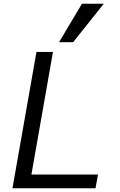

<svg xmlns="http://www.w3.org/2000/svg" viewBox="-20 -1004 640 1024"><path d="M174.5 -727H262.5L147.5 -73H502.5L489.5 0H46.5ZM295 -779 417 -984H533.5L370 -779Z"/></svg>

Font: JuliaMono Italic
Style: Regular
Weight: 400
Italic angle: -9°
Monospace: yes
Designer: cormullion
Foundry: corm
Version: Version 0.049; ttfautohint (v1.8.4)